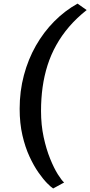

<svg xmlns="http://www.w3.org/2000/svg" viewBox="-20 -877 498 1060"><path d="M88.5 -276.5Q88.5 -373.5 112 -461.8Q135.5 -550 178.2 -625Q221 -700 279.5 -759Q338 -818 408 -857L458.5 -821.5Q403.5 -778 362 -729.8Q320.5 -681.5 290.8 -628.2Q261 -575 242.5 -516.8Q224 -458.5 215.2 -395.5Q206.5 -332.5 206.5 -264.5Q206.5 -187 221 -120Q235.5 -53 256.8 -0.8Q278 51.5 299.2 85.2Q320.5 119 334 130.5L273.5 163.5Q262 156.5 240.2 134.5Q218.5 112.5 192.5 75.5Q166.5 38.5 142.8 -12.8Q119 -64 103.8 -130Q88.5 -196 88.5 -276.5Z"/></svg>

Font: Merriweather 28pt
Style: Bold Italic
Weight: 700
Italic angle: -7.8°
Version: Version 2.101